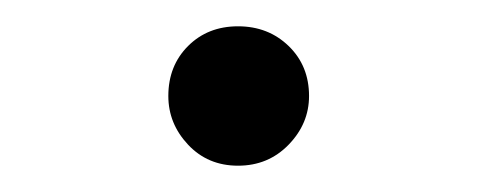

<svg xmlns="http://www.w3.org/2000/svg" viewBox="-20 -112 363 146"><path d="M161 14Q138 14 123 -2Q108 -18 108 -39Q108 -62 123 -77Q138 -92 161 -92Q184 -92 199.5 -77Q215 -62 215 -39Q215 -18 199.5 -2Q184 14 161 14Z"/></svg>

Font: Source Han Serif JP VF
Style: Regular
Weight: 250
Designer: Ryoko NISHIZUKA 西塚涼子 (kana & ideographs); Frank Grießhammer (Latin, Greek & Cyrillic); Wenlong ZHANG 张文龙 (bopomofo); San
Foundry: Adobe
Version: Version 2.001;hotconv 1.1.0;makeotfexe 2.6.0